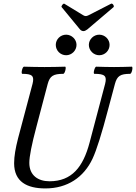

<svg xmlns="http://www.w3.org/2000/svg" viewBox="-20 -1041 761 1074"><path d="M447 -867C453 -867 460 -870 468 -876L615 -1001C621 -1006 610 -1025 601 -1020L476 -956C470 -953 464 -951 460 -951C455 -951 450 -953 445 -956L340 -1020C334 -1024 320 -1006 325 -1001L427 -877C433 -870 440 -867 447 -867ZM350 -732C381 -732 408 -758 408 -790C408 -821 381 -847 350 -847C318 -847 292 -821 292 -790C292 -758 318 -732 350 -732ZM535 -732C567 -732 593 -758 593 -790C593 -821 567 -847 535 -847C504 -847 477 -821 477 -790C477 -758 504 -732 535 -732ZM234 13C357 13 449 -49 498 -154C520 -201 549 -293 585 -430L623 -572C635 -616 653 -628 708 -628C717 -628 726 -668 717 -668C684 -667 651 -666 618 -666C585 -666 552 -667 518 -668C510 -668 499 -628 508 -628C567 -628 579 -616 568 -572L481 -243C445 -107 382 -27 257 -27C194 -27 144 -59 144 -130C144 -165 157 -232 184 -333L247 -572C259 -616 278 -628 334 -628C343 -628 353 -668 344 -668C306 -667 267 -666 229 -666C191 -666 153 -667 114 -668C105 -668 96 -628 105 -628C161 -628 173 -616 162 -572L81 -267C67 -212 59 -167 59 -128C59 -24 131 13 234 13Z"/></svg>

Font: Junicode Two Beta SemiCondensed Medium
Style: Italic
Weight: 500
Width: 4
Italic angle: -10°
Version: Version 1.063